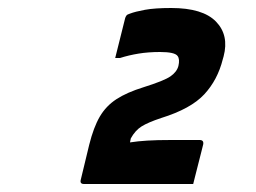

<svg xmlns="http://www.w3.org/2000/svg" viewBox="-20 -815 640 480"><path d="M463 -355H190Q179 -355 182 -366L203 -453Q214 -497 229.5 -523.5Q245 -550 271 -567Q297 -584 339 -597Q390 -613 406 -624Q422 -635 426 -650Q430 -667 424 -675Q417 -685 380 -685Q351 -685 326.5 -681Q302 -677 280 -670H268Q269 -674 272.5 -688Q276 -702 280.5 -720Q285 -738 288.5 -752Q292 -766 293 -770Q294 -773 296 -776Q298 -779 305 -781Q318 -786 342.5 -790.5Q367 -795 408 -795Q487 -795 520 -761Q553 -727 539 -674L537 -667Q524 -615 490.5 -579Q457 -543 383 -520Q350 -509 334 -499Q318 -489 307 -469L305 -459Q324 -462 348 -463.5Q372 -465 408 -465H479Q490 -465 488 -454Q487 -450 483.5 -436Q480 -422 475.5 -404.5Q471 -387 467.5 -373Q464 -359 463 -355Z"/></svg>

Font: Recursive Mn Lnr St XBd
Style: Italic
Weight: 800
Italic angle: -15°
Monospace: yes
Version: Version 1.079;hotconv 1.0.112;makeotfexe 2.5.65598; ttfautoh